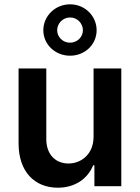

<svg xmlns="http://www.w3.org/2000/svg" viewBox="-20 -863 648 890"><path d="M304.7 -604.8C373.9 -604.8 427.9 -657 427.9 -722.7C427.9 -788.7 373.9 -843 304.7 -843C235.8 -843 180.8 -788.7 180.8 -722.7C180.8 -657 235.8 -604.8 304.7 -604.8ZM304.7 -665.1C270.6 -664.8 245 -692.5 245 -722.7C245 -753.6 270.6 -782 304.7 -782C339.1 -782.3 364.3 -753.6 364.3 -722.7C364.3 -692.5 339.1 -665.1 304.7 -665.1ZM413.7 -229.4C413.7 -146.3 354.4 -105.1 297.6 -105.1C235.8 -105.1 194.6 -148.8 194.6 -218V-545.5H66.1V-198.2C66.1 -67.1 140.6 7.1 247.9 7.1C329.5 7.1 387.1 -35.9 411.9 -96.9H417.6V0H542.3V-545.5H413.7Z"/></svg>

Font: TID UI Semi Bold
Style: Regular
Weight: 600
Designer: The TID Project Authors
Foundry: Bakken & Bæck
Version: Version 1.001;hotconv 1.0.109;makeotfexe 2.5.65596